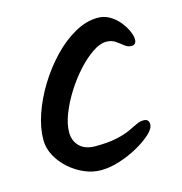

<svg xmlns="http://www.w3.org/2000/svg" viewBox="-81 -585 607 642"><g transform="rotate(-15 222.5 -263.5)"><path d="M312 -510.7Q334.5 -510.7 353.4 -499.7Q372.2 -488.6 386 -471.7Q399.7 -454.8 407.1 -437.8Q414.5 -420.9 414.5 -409.1Q414.5 -390.3 397.6 -390.3Q385.3 -390.3 374 -399.3Q362.7 -408.4 350.1 -417.2Q337.4 -425.9 318.8 -425.9Q297.3 -425.9 270.9 -408Q244.5 -390.1 218.3 -361.2Q192 -332.3 170.1 -297.5Q148.1 -262.6 134.7 -228.1Q121.2 -193.5 121.2 -165.3Q121.2 -135.5 140.2 -116.6Q159.1 -97.7 194.6 -97.7Q239.1 -97.7 267.8 -104Q296.5 -110.3 315 -118.7Q333.4 -127.2 346.2 -133.5Q359 -139.8 371.4 -139.8Q380.8 -139.8 385.6 -135.3Q390.3 -130.7 390.3 -121Q390.3 -106.8 371 -88.8Q351.6 -70.8 321.3 -53.9Q291 -37 256.7 -26.1Q222.4 -15.3 192.5 -15.3Q163.9 -15.3 135.7 -27.3Q107.5 -39.4 83.9 -60.1Q60.3 -80.9 45.9 -107.6Q31.5 -134.2 31.5 -163.1Q31.5 -204.5 47.9 -251.9Q64.2 -299.2 92.4 -344.9Q120.6 -390.6 156.5 -428.2Q192.4 -465.7 232.6 -488.2Q272.9 -510.7 312 -510.7Z"/></g></svg>

Font: Kalam Variable Light
Style: Regular
Weight: 300
Designer: Lipi Raval, Jonny Pinhorn
Foundry: Indian Type Foundry
Version: Version 3.000